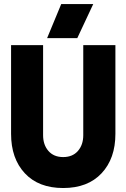

<svg xmlns="http://www.w3.org/2000/svg" viewBox="-20 -925 630 957"><path d="M555.2 -257.8Q555.2 -134.8 486.3 -61.3Q417.5 12.2 294.9 12.2Q172.4 12.2 103.8 -61.3Q35.2 -134.8 35.2 -257.8V-700.2H194.8V-251Q194.8 -203.1 221.4 -172.6Q248 -142.1 294.9 -142.1Q341.8 -142.1 368.4 -172.6Q395 -203.1 395 -251V-700.2H555.2ZM214.8 -734.9 285.2 -904.8H444.8L365.2 -734.9Z"/></svg>

Font: TASA Explorer
Style: Regular
Weight: 900
Designer: Weizhong Zhang
Foundry: Local Remote
Version: Version 1.000;Glyphs 3.1.2 (3151)